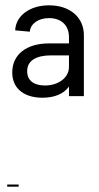

<svg xmlns="http://www.w3.org/2000/svg" viewBox="-20 -728 373 721"><path d="M164 -708C91 -708 39 -668 37 -614L92 -609C94 -638 123 -660 164 -660C214 -660 239 -629 239 -589V-565H164C79 -565 26 -523 26 -456C26 -392 75 -361 139 -361C184 -361 219 -375 239 -403V-367H295V-596C295 -661 245 -708 164 -708ZM149 -407C110 -407 82 -423 82 -461C82 -502 119 -520 171 -520H239V-477C239 -435 198 -407 149 -407ZM7 -27H50V-35H7Z"/></svg>

Font: Arthouse Owned Medium
Style: Regular
Weight: 500
Designer: Jeremy Tribby
Foundry: Tribby Type
Version: Version 1.000;PS 001.000;hotconv 1.0.88;makeotf.lib2.5.64775